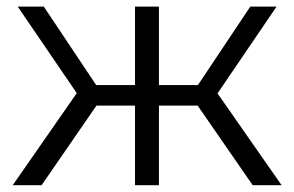

<svg xmlns="http://www.w3.org/2000/svg" viewBox="-20 -545 866 565"><path d="M723.6 0 544.1 -259.6 602.9 -294.8 808.7 0ZM17.4 0 222.5 -294.8 281.3 -259.6 102.4 0ZM216.9 -254.7 32.2 -525.5H108.9L283 -264.7ZM233.6 -234.2V-294.7H399V-234.2ZM377.3 0V-525.5H447.7V0ZM425.6 -234.2V-294.7H592.5V-234.2ZM609.6 -254.7 542.4 -264.7 716.5 -525.5H793.8Z"/></svg>

Font: Montserrat Alternates Thin
Style: Regular
Weight: 100
Designer: Julieta Ulanovsky
Foundry: Julieta Ulanovsky
Version: Version 9.000